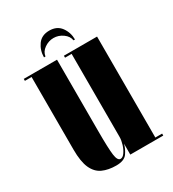

<svg xmlns="http://www.w3.org/2000/svg" viewBox="-164 -742 761 845"><g transform="rotate(-30 217.0 -320.0)"><path d="M177.5 11Q137.5 11 108.5 -2.2Q79.5 -15.5 64.2 -49.2Q49 -83 49 -144V-513H15V-523H184V-158.5Q184 -72 188.5 -38.5Q193 -5 208.5 -5Q220 -5 230.2 -19.8Q240.5 -34.5 246.5 -54.5Q252.5 -74.5 252.5 -91V-513H219V-523H387.5V-10H422V0H254.5V-55.5Q249 -32.5 233.8 -10.8Q218.5 11 177.5 11ZM218 -651Q257 -651 277 -623.5Q297 -596 297 -560.5H289.5Q286 -583 264.5 -598.2Q243 -613.5 218 -613.5Q193 -613.5 171.5 -598.5Q150 -583.5 147 -560.5H139.5Q139.5 -596 159.2 -623.5Q179 -651 218 -651Z"/></g></svg>

Font: Imbue 100pt ExtraBold
Style: Regular
Weight: 800
Designer: Tyler Finck
Foundry: Etcetera Type Company
Version: Version 1.102; ttfautohint (v1.8.3)